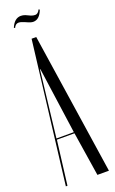

<svg xmlns="http://www.w3.org/2000/svg" viewBox="-159 -854 532 892"><g transform="rotate(-20 107.5 -408.0)"><path d="M86 -699H109L214 0H157L123 -218H36L9 0H1ZM36 -224H122L76 -552H74ZM31 -772 26 -775Q43 -816 75 -816Q80 -816 85.5 -815Q91 -814 96 -812L120 -801Q130 -797 140 -797Q154 -797 163 -816L168 -813Q152 -770 121 -770Q115 -770 108.5 -772Q102 -774 97 -776L81 -783Q65 -790 54 -790Q39 -790 31 -772Z"/></g></svg>

Font: Moniqa Cond Display
Style: Regular
Weight: 400
Width: 3
Designer: Rajesh Rajput
Foundry: Rajesh Rajput
Version: Version 1.000